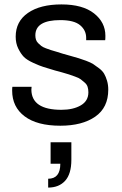

<svg xmlns="http://www.w3.org/2000/svg" viewBox="-20 -557 550 869"><path d="M253 12Q148 12 91.5 -30.5Q35 -73 35 -147Q35 -159 36 -164H123Q122 -158 122 -151Q123 -60 258 -60Q311 -60 345.5 -80Q380 -100 380 -139Q380 -153 376.5 -164Q373 -175 363 -183.5Q353 -192 345.5 -198Q338 -204 319.5 -210.5Q301 -217 292.5 -220Q284 -223 260.5 -229.5Q237 -236 229 -238Q193 -249 176.5 -254Q160 -259 130.5 -272.5Q101 -286 87.5 -300Q74 -314 62.5 -337.5Q51 -361 51 -391Q51 -460 106.5 -498.5Q162 -537 258 -537Q354 -537 405.5 -496.5Q457 -456 457 -395Q457 -379 456 -375H370V-386Q370 -420 342.5 -443Q315 -466 253 -466Q140 -466 140 -397Q140 -386 143 -377Q146 -368 153.5 -361Q161 -354 167 -349Q173 -344 187.5 -338.5Q202 -333 210 -330.5Q218 -328 237 -322.5Q256 -317 264 -314Q275 -311 299.5 -304Q324 -297 336 -293.5Q348 -290 369.5 -282Q391 -274 402.5 -266.5Q414 -259 429 -247.5Q444 -236 451.5 -223Q459 -210 464.5 -191.5Q470 -173 470 -151Q470 -70 411 -29Q352 12 253 12ZM198 292V252Q253 252 253 184H209V87H303V166Q303 230 275 261Q247 292 198 292Z"/></svg>

Font: Archivo
Style: Regular
Weight: 400
Designer: Hector Gatti
Foundry: Omnibus-Type
Version: Version 2.001